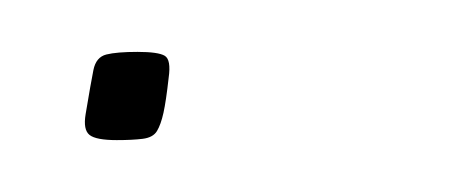

<svg xmlns="http://www.w3.org/2000/svg" viewBox="-20 -54 180 74"><path d="M13 -10Q15 -22 16 -27Q17 -32 21 -33Q25 -34 33 -34Q41 -34 43.5 -32.5Q46 -31 45 -24Q44 -15 43 -10.5Q42 -6 40.5 -3.5Q39 -1 35 -0.5Q31 0 25 0Q17 0 14.5 -2Q12 -4 13 -10Z"/></svg>

Font: Georama ExtraCondensed Thin Thin
Style: Italic
Weight: 250
Italic angle: -9°
Version: Version 1.001